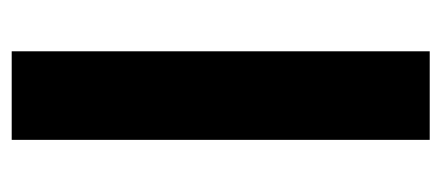

<svg xmlns="http://www.w3.org/2000/svg" viewBox="-228 -508 737 320"><g transform="rotate(90 140.0 -348.5)"><path d="M213.6 0H66V-696.7H213.6Z"/></g></svg>

Font: Maven Pro
Style: Regular
Weight: 400
Designer: Joe Prince
Foundry: Joe Prince
Version: Version 2.103